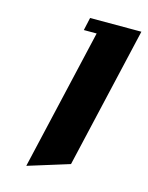

<svg xmlns="http://www.w3.org/2000/svg" viewBox="-96 -562 557 723"><g transform="rotate(15 182.5 -200.0)"><path d="M165 -500H365L238 50L77 100L204 -450H154Z"/></g></svg>

Font: SOV_Meka
Style: Italic
Weight: 400
Italic angle: -13°
Version: Version 1.00